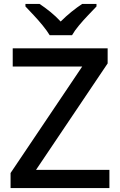

<svg xmlns="http://www.w3.org/2000/svg" viewBox="-20 -961 614 981"><path d="M539 0H34V-77L400 -621H45V-714H530V-637L164 -93H539ZM234 -781Q220 -804 198 -831Q176 -858 152 -883.5Q128 -909 110 -928V-941H182Q208 -924 236.5 -901Q265 -878 290 -851Q317 -878 345.5 -901Q374 -924 400 -941H473V-928Q455 -909 430.5 -883.5Q406 -858 383.5 -831Q361 -804 348 -781Z"/></svg>

Font: Noto Sans Sinhala UI Medium
Style: Regular
Weight: 500
Designer: Jelle Bosma - Monotype Design Team
Foundry: Monotype Imaging Inc.
Version: Version 2.006; ttfautohint (v1.8.4.7-5d5b)